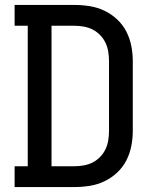

<svg xmlns="http://www.w3.org/2000/svg" viewBox="-20 -755 640 775"><path d="M281 0H39V-84H92V-651H39V-735H281Q312 -735 343 -730Q374 -725 402 -711.5Q430 -698 453 -676.5Q476 -655 490 -627.5Q504 -600 510 -569.5Q516 -539 516 -508V-227Q516 -196 510 -165.5Q504 -135 490 -107.5Q476 -80 453 -58.5Q430 -37 402 -23.5Q374 -10 343 -5Q312 0 281 0ZM281 -84Q300 -84 319 -87.5Q338 -91 354.5 -99.5Q371 -108 384.5 -122Q398 -136 406 -153Q414 -170 417 -189Q420 -208 420 -227V-508Q420 -527 417 -546Q414 -565 406 -582Q398 -599 384.5 -613Q371 -627 354.5 -635.5Q338 -644 319 -647.5Q300 -651 281 -651H188V-84Z"/></svg>

Font: Iosevka HT Medium Extended
Style: Regular
Weight: 500
Width: 7
Monospace: yes
Designer: Belleve Invis
Foundry: Belleve Invis
Version: Version 32.3.0; ttfautohint (v1.8.4)